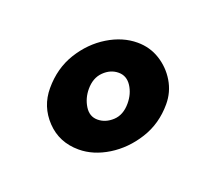

<svg xmlns="http://www.w3.org/2000/svg" viewBox="-61 -700 479 426"><g transform="rotate(20 179.0 -487.0)"><path d="M306.2 -513.7Q306.2 -467.8 283.4 -431.4Q260.7 -395 226.6 -374Q192.4 -353 157.7 -353Q111.8 -353 81.8 -384.5Q51.8 -416 51.8 -459.5Q51.8 -506.3 74.2 -542.7Q96.7 -579.1 130.9 -599.9Q165 -620.6 200.2 -620.6Q229.5 -620.6 253.4 -605.7Q277.3 -590.8 291.7 -566.7Q306.2 -542.5 306.2 -513.7ZM225.1 -485.8Q225.1 -508.8 213.9 -526.1Q202.6 -543.5 183.6 -543.5Q164.1 -543.5 148.7 -528.3Q133.3 -513.2 133.3 -487.3Q133.3 -465.3 144.3 -447.5Q155.3 -429.7 174.3 -429.7Q193.4 -429.7 209.2 -444.3Q225.1 -459 225.1 -485.8Z"/></g></svg>

Font: Gentium Book Plus
Style: Bold
Weight: 700
Designer: Victor Gaultney, Annie Olsen, Iska Routamaa, Becca Hirsbrunner
Foundry: SIL International
Version: Version 6.101